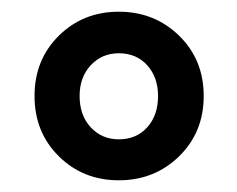

<svg xmlns="http://www.w3.org/2000/svg" viewBox="-20 -706 405 328"><path d="M286 -439Q244 -398 183 -398Q122 -398 80.5 -439Q39 -480 39 -542Q39 -604 80.5 -645Q122 -686 183 -686Q244 -686 286 -645Q328 -604 328 -542Q328 -480 286 -439ZM183 -468Q213 -468 231.5 -488.5Q250 -509 250 -542Q250 -574 231.5 -594.5Q213 -615 183 -615Q154 -615 135 -594.5Q116 -574 116 -542Q116 -509 135 -488.5Q154 -468 183 -468Z"/></svg>

Font: Toshiba Sans
Style: Bold
Weight: 700
Designer: Paul D. Hunt
Foundry: Toshiba Corporation
Version: Version 2.020;PS 2.0;hotconv 1.0.86;makeotf.lib2.5.63406